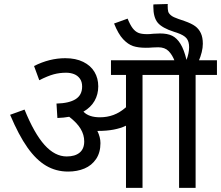

<svg xmlns="http://www.w3.org/2000/svg" viewBox="-20 -916 1078 936"><path d="M146 -594.2Q221.2 -632.3 298.3 -632.3Q349.1 -632.3 385.7 -614.3Q422.4 -596.2 440.7 -565.2Q459 -534.2 459 -495.1Q459 -455.6 440.9 -424.1Q422.9 -392.6 386.7 -371.6Q413.1 -344.2 467.3 -344.2Q502.4 -344.2 533.4 -355.7Q564.5 -367.2 594.2 -393.1V-550.8H521V-622.1H1037.6V-550.8H933.6V0H853V-550.8H674.8V0H594.2V-303.2Q541.5 -277.8 459 -277.8H454.6Q469.7 -247.1 469.7 -218.3Q469.7 -172.4 448.5 -140.9Q427.2 -109.4 391.8 -94.5Q356.4 -79.6 312 -79.6Q253.4 -79.6 205.1 -107.9Q156.7 -136.2 114 -196.5Q71.3 -256.8 29.3 -356.4L99.6 -381.8Q147 -265.1 197.3 -209.2Q247.6 -153.3 305.2 -153.3Q345.7 -153.3 368.2 -171.9Q390.6 -190.4 390.6 -226.6Q390.6 -258.8 373 -288.1Q355.5 -317.4 317.4 -346.7Q291 -341.8 259.8 -340.8L255.4 -411.1Q316.9 -412.6 348.6 -432.6Q380.4 -452.6 380.4 -494.1Q380.4 -517.6 369.4 -532.7Q358.4 -547.9 340.8 -554.7Q323.2 -561.5 302.2 -561.5Q270.5 -561.5 241.7 -553.7Q212.9 -545.9 171.4 -524.9ZM833 -614.7Q820.8 -647.9 802.2 -666.7Q783.7 -685.5 751.5 -685.5Q740.2 -685.5 724.6 -684.6Q709 -683.1 690.9 -683.1Q653.8 -683.1 628.9 -691.4Q604 -699.7 580.3 -724.9Q556.6 -750 536.1 -801.3L602.1 -825.2Q614.3 -794.9 626.5 -778.8Q638.7 -762.7 654.1 -756.1Q669.4 -749.5 697.8 -749.5Q710.9 -749.5 727.1 -751.5Q743.2 -752.9 760.3 -752.9Q796.4 -752.9 819.3 -741.7Q842.3 -730.5 859.9 -702.1Q877.4 -673.8 889.2 -624Q901.9 -657.2 901.9 -686Q901.9 -713.9 889.4 -729.2Q877 -744.6 842.8 -756.3L829.1 -760.7Q770.5 -779.3 749 -805.2Q727.5 -831.1 727.5 -883.3V-888.7Q727.5 -891.6 728 -894.5L797.9 -896.5L797.4 -890.6Q797.4 -869.1 800 -859.6Q802.7 -850.1 813.7 -841.1Q824.7 -832 849.6 -823.7L879.4 -813.5Q914.1 -801.3 931.6 -788.3Q949.2 -775.4 959 -754.6Q968.8 -733.9 968.8 -702.6Q968.8 -664.6 947.3 -614.7ZM804.2 -622.1Z"/></svg>

Font: Noto Sans Devanagari UI
Style: Regular
Weight: 400
Designer: Monotype Design Team
Foundry: Monotype Imaging Inc.
Version: Version 1.06